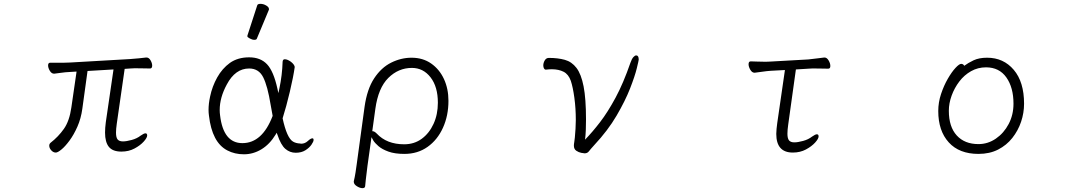

<svg xmlns="http://www.w3.org/2000/svg" viewBox="-20 -784 5620 998"><path d="M570 -423 435 -415 408 -219Q401 -168 382.5 -126Q364 -84 341.5 -53.5Q319 -23 299.5 -7Q280 9 270 9Q257 9 246.5 -2.5Q236 -14 236 -27Q236 -36 243 -42Q283 -73 312 -114Q341 -155 351 -226L378 -412L345 -410Q320 -409 296.5 -405.5Q273 -402 262 -401H261Q248 -401 239 -416Q230 -431 230 -444Q230 -458 241 -458H282Q296 -458 312.5 -458Q329 -458 344 -459L656 -477Q679 -479 703 -481Q727 -483 739 -485H742Q754 -485 762.5 -470.5Q771 -456 771 -443Q771 -428 760 -428Q752 -428 734 -428.5Q716 -429 696 -429Q686 -429 676 -429Q666 -429 657 -428L628 -426L587 -141Q585 -127 584 -115.5Q583 -104 583 -95Q583 -69 591.5 -59Q600 -49 619 -49Q637 -49 664.5 -56.5Q692 -64 711 -79Q728 -91 736 -91Q745 -91 745 -80Q745 -68 727 -48Q709 -28 679 -12Q649 4 611 4Q566 4 546 -20.5Q526 -45 526 -95Q526 -107 527 -120.5Q528 -134 530 -149Z M1266 -599Q1317 -755 1317 -756Q1319 -764 1334 -764Q1349 -764 1363.5 -755.5Q1378 -747 1378 -737Q1378 -735 1378 -734L1315 -583Q1313 -577 1302 -577Q1291 -577 1278.5 -584Q1266 -591 1266 -594Q1266 -597 1266 -599ZM1418 -94 1413 -85Q1382 -34 1339 -8Q1296 18 1248 18Q1200 18 1162 -2Q1082 -43 1066 -184Q1064 -198 1064 -213Q1064 -245 1072 -282Q1083 -335 1109 -381.5Q1135 -428 1175 -457Q1216 -486 1275 -486Q1334 -486 1368 -450Q1402 -414 1422 -323L1427 -300L1432 -323Q1447 -394 1449 -463Q1450 -476 1460 -476Q1474 -476 1492 -463Q1510 -449 1512 -436Q1505 -385 1486.5 -307Q1468 -229 1449 -169Q1471 -67 1503 -48Q1518 -39 1540 -38Q1542 -37 1545 -37Q1565 -37 1580 -51Q1595 -65 1604 -65Q1610 -65 1610 -56.5Q1610 -48 1599 -32Q1588 -16 1567.5 -3Q1547 10 1517 10Q1487 10 1463.5 -10Q1440 -30 1422 -84ZM1397 -181V-183Q1392 -210 1387 -238Q1371 -337 1348 -382.5Q1325 -428 1275 -428Q1203 -428 1159 -345Q1122 -277 1122 -212Q1122 -198 1124 -184Q1141 -40 1240 -40Q1343 -40 1397 -181Z M1819 158Q1824 138 1828 112.5Q1832 87 1834 71L1875 -229Q1888 -321 1925 -377Q1962 -433 2013.5 -458.5Q2065 -484 2119 -484Q2178 -484 2221 -454Q2264 -424 2287.5 -373.5Q2311 -323 2311 -260Q2311 -183 2282.5 -120Q2254 -57 2202.5 -20.5Q2151 16 2082 16Q2032 16 1999 4Q1966 -8 1947 -24.5Q1928 -41 1920 -54.5Q1912 -68 1911 -71L1890 79Q1889 88 1886.5 108Q1884 128 1881.5 149Q1879 170 1878 184Q1877 194 1864 194Q1851 194 1835 184Q1819 174 1819 161ZM1917 -102Q1926 -102 1938 -90Q1990 -34 2081 -34Q2133 -34 2172 -62.5Q2211 -91 2233.5 -140Q2256 -189 2256 -250Q2256 -333 2218 -382Q2180 -431 2121 -431Q2051 -431 1998.5 -379Q1946 -327 1931 -218L1915 -102Z M2817 -422Q2811 -422 2807.5 -428.5Q2804 -435 2804 -444Q2804 -457 2811.5 -470Q2819 -483 2833 -483Q2880 -483 2916 -473Q2952 -463 2976.5 -431Q3001 -399 3013.5 -335Q3026 -271 3026 -163Q3026 -135 3025 -108.5Q3024 -82 3021 -58Q3059 -97 3099 -149Q3139 -201 3179.5 -276Q3220 -351 3257 -458Q3264 -478 3272 -487Q3280 -496 3287 -496Q3300 -496 3300 -474Q3300 -470 3290 -429Q3280 -388 3255 -324Q3230 -260 3185 -183Q3140 -106 3069 -30Q3049 -8 3041 2.5Q3033 13 3019 13Q3015 13 3001.5 10.5Q2988 8 2975.5 -0.5Q2963 -9 2963 -27Q2963 -35 2965 -45.5Q2967 -56 2968 -69Q2970 -92 2971.5 -114.5Q2973 -137 2973 -160Q2973 -221 2965.5 -276Q2958 -331 2947 -364Q2935 -398 2909.5 -411Q2884 -424 2848 -424Q2841 -424 2833.5 -423.5Q2826 -423 2818 -422Z M4060 -420 3986 -416Q3968 -415 3941 -411Q3914 -407 3903 -406H3902Q3889 -406 3880 -421.5Q3871 -437 3871 -450Q3871 -465 3882 -465Q3891 -465 3914 -464Q3937 -463 3959 -463Q3967 -463 3973.5 -463.5Q3980 -464 3985 -464L4181 -475Q4203 -477 4227.5 -480.5Q4252 -484 4264 -485H4266Q4278 -485 4287 -470Q4296 -455 4296 -441Q4296 -427 4285 -427Q4277 -427 4258.5 -427.5Q4240 -428 4220 -428Q4210 -428 4200 -428Q4190 -428 4182 -427L4117 -423L4077 -136Q4075 -122 4074 -110.5Q4073 -99 4073 -89Q4073 -64 4081.5 -54Q4090 -44 4109 -44Q4127 -44 4154.5 -51.5Q4182 -59 4201 -74Q4218 -86 4226 -86Q4235 -86 4235 -75Q4235 -63 4217 -43Q4199 -23 4169 -7Q4139 9 4101 9Q4015 9 4015 -88Q4015 -101 4016.5 -114.5Q4018 -128 4020 -144Z M4992 -442Q5012 -457 5040.5 -470.5Q5069 -484 5111 -484Q5196 -484 5249.5 -421Q5303 -358 5303 -245Q5303 -197 5287.5 -151Q5272 -105 5242 -67Q5212 -29 5168 -6.5Q5124 16 5066 16Q4966 16 4911.5 -44Q4857 -104 4857 -207Q4857 -252 4871.5 -295.5Q4886 -339 4906.5 -374.5Q4927 -410 4946.5 -431Q4966 -452 4976 -452Q4987 -452 4992 -442ZM5066 -35Q5115 -35 5156.5 -63.5Q5198 -92 5223 -139.5Q5248 -187 5248 -245Q5248 -329 5211 -381.5Q5174 -434 5105 -434Q5063 -434 5027.5 -414Q4992 -394 4966.5 -360.5Q4941 -327 4926.5 -287Q4912 -247 4912 -208Q4912 -125 4953 -80Q4994 -35 5066 -35Z"/></svg>

Font: Moon Stars Kai T Light
Style: Regular
Weight: 300
Designer: GuiWonder
Version: Version 1.101